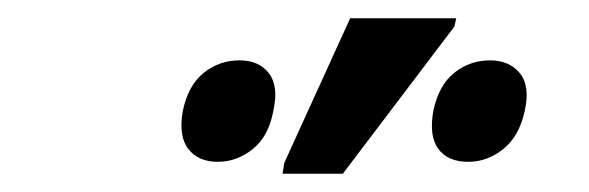

<svg xmlns="http://www.w3.org/2000/svg" viewBox="-20 -796 644 210"><path d="M289 -606 291 -618 363 -776H479L477 -767L355 -606ZM218 -619Q197 -619 186 -633Q175 -647 180 -675Q186 -703 203 -716.5Q220 -730 242 -730Q263 -730 274 -716Q285 -702 279 -675Q274 -647 256.5 -633Q239 -619 218 -619ZM492 -619Q470 -619 459.5 -633Q449 -647 454 -675Q460 -703 477 -716.5Q494 -730 516 -730Q537 -730 548.5 -716Q560 -702 554 -675Q548 -647 530.5 -633Q513 -619 492 -619Z"/></svg>

Font: Noto Sans Condensed Medium
Style: Italic
Weight: 500
Width: 3
Italic angle: -12°
Designer: Monotype Design Team
Foundry: Monotype Imaging Inc.
Version: Version 2.013; ttfautohint (v1.8.4.7-5d5b)